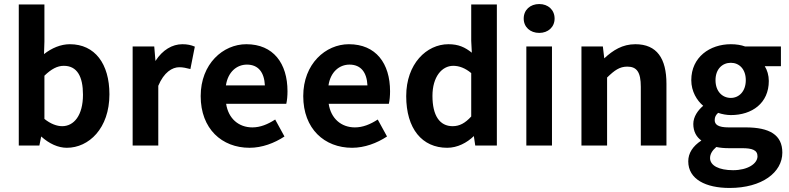

<svg xmlns="http://www.w3.org/2000/svg" viewBox="-20 -721 3909 951"><path d="M73 0H175L184 -45C224 -9 268 11 311 11C420 11 522 -85 522 -254C522 -405 450 -502 326 -502C281 -502 236 -483 198 -453L200 -515V-699H73ZM200 -346C234 -379 264 -395 296 -395C362 -395 391 -342 391 -252C391 -149 346 -96 288 -96C262 -96 231 -107 200 -132Z M637 -491V0H764V-296C792 -363 833 -388 868 -388C887 -388 903 -384 923 -379L945 -490C926 -498 908 -502 883 -502C834 -502 785 -474 750 -419L744 -491Z M1216 11C1278 11 1339 -12 1389 -45L1343 -129C1306 -105 1269 -90 1230 -90C1162 -90 1111 -134 1100 -207H1398C1402 -223 1404 -247 1404 -269C1404 -407 1334 -502 1200 -502C1085 -502 974 -405 974 -245C974 -83 1079 11 1216 11ZM1203 -401C1260 -401 1289 -362 1292 -298H1099C1109 -365 1153 -401 1203 -401Z M1724 11C1786 11 1847 -12 1897 -45L1851 -129C1814 -105 1777 -90 1738 -90C1670 -90 1619 -134 1608 -207H1906C1910 -223 1912 -247 1912 -269C1912 -407 1842 -502 1708 -502C1593 -502 1482 -405 1482 -245C1482 -83 1587 11 1724 11ZM1711 -401C1768 -401 1797 -362 1800 -298H1607C1617 -365 1661 -401 1711 -401Z M1992 -245C1992 -83 2071 11 2195 11C2246 11 2293 -14 2327 -47L2334 0H2441V-699H2314V-519L2317 -460C2283 -487 2251 -502 2201 -502C2093 -502 1992 -405 1992 -245ZM2122 -246C2122 -341 2169 -395 2225 -395C2254 -395 2284 -384 2314 -359V-144C2284 -111 2256 -96 2222 -96C2158 -96 2122 -148 2122 -246Z M2587 -491V0H2714V-491ZM2574 -629C2574 -587 2606 -558 2651 -558C2695 -558 2727 -587 2727 -629C2727 -672 2695 -701 2651 -701C2606 -701 2574 -672 2574 -629Z M2860 -491V0H2987V-337C3024 -373 3049 -391 3087 -391C3134 -391 3154 -364 3154 -291V0H3281V-306C3281 -431 3234 -502 3127 -502C3063 -502 3016 -472 2973 -432L2966 -491Z M3594 210C3754 210 3855 133 3855 35C3855 -53 3792 -90 3673 -90H3589C3537 -90 3520 -104 3520 -126C3520 -142 3526 -152 3537 -162C3557 -155 3581 -151 3600 -151C3705 -151 3788 -210 3788 -320C3788 -348 3780 -374 3768 -393H3848V-491H3670C3651 -498 3627 -502 3600 -502C3496 -502 3404 -438 3404 -324C3404 -268 3432 -223 3463 -197C3437 -175 3414 -143 3414 -107C3414 -69 3430 -42 3454 -25C3411 3 3389 38 3389 78C3389 167 3476 210 3594 210ZM3497 62C3497 43 3507 25 3528 7C3546 11 3567 13 3591 13H3656C3705 13 3732 22 3732 53C3732 90 3683 122 3611 122C3541 122 3497 99 3497 62ZM3524 -324C3524 -379 3558 -410 3600 -410C3641 -410 3674 -379 3674 -324C3674 -268 3640 -236 3600 -236C3558 -236 3524 -268 3524 -324Z"/></svg>

Font: Source Sans Pro SemBd
Style: Regular
Weight: 700
Designer: Paul D. Hunt
Foundry: Adobe Systems Incorporated
Version: Version 2.020;PS 2.0;hotconv 1.0.86;makeotf.lib2.5.63406